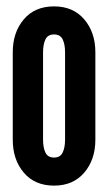

<svg xmlns="http://www.w3.org/2000/svg" viewBox="-20 -575 339 602"><path d="M149.5 7Q89 7 54.5 -33.8Q20 -74.5 20 -137V-411Q20 -473.5 54.5 -514.2Q89 -555 149.5 -555Q209.5 -555 244.2 -514.2Q279 -473.5 279 -411V-137Q279 -74.5 244.2 -33.8Q209.5 7 149.5 7ZM149.5 -81Q169 -81 176.5 -96.8Q184 -112.5 184 -137V-411Q184 -436 176.5 -451.5Q169 -467 149.5 -467Q130 -467 122.5 -451.5Q115 -436 115 -411V-137Q115 -112 122.5 -96.5Q130 -81 149.5 -81Z"/></svg>

Font: League Gothic
Style: Regular
Weight: 400
Designer: The League of Moveable Type
Version: Version 2.001